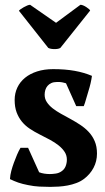

<svg xmlns="http://www.w3.org/2000/svg" viewBox="-20 -749 429 781"><path d="M252 -99.6Q252 -117.2 242.9 -131.1Q233.9 -145 218.8 -157.2Q203.6 -169.4 183.6 -180.2Q163.6 -190.9 142.1 -201.7Q120.6 -212.4 101.8 -224.9Q83 -237.3 69.3 -253.9Q55.7 -270.5 47.6 -292Q39.6 -313.5 39.6 -342.3Q39.6 -369.6 50.5 -392.8Q61.5 -416 81.8 -432.6Q102.1 -449.2 131.1 -458.5Q160.2 -467.8 196.3 -467.8Q245.1 -467.8 283.4 -460.9Q321.8 -454.1 354 -440.4Q350.1 -411.1 339.4 -377.4Q334 -360.8 330.1 -345.9Q326.2 -331.1 320.8 -317.4H290L248.5 -410.2Q243.2 -411.6 239.5 -412.6Q235.8 -413.6 232.2 -414.3Q228.5 -415 223.9 -415.3Q219.2 -415.5 211.9 -415.5Q198.2 -415.5 188.7 -411.1Q179.2 -406.7 173.1 -399.4Q167 -392.1 164.3 -382.8Q161.6 -373.5 161.6 -363.8Q161.6 -346.7 170.7 -333.3Q179.7 -319.8 194.3 -308.3Q209 -296.9 227.8 -286.4Q246.6 -275.9 266.6 -265.1Q287.1 -253.9 306.4 -241.2Q325.7 -228.5 340.8 -212.4Q356 -196.3 365.2 -174.8Q374.5 -153.3 374.5 -124.5Q374.5 -92.8 360.4 -66.2Q346.2 -39.6 321.3 -21Q307.6 -10.7 290.5 -4.4Q273.4 2 255.4 5.4Q237.3 8.8 219 10Q200.7 11.2 184.6 11.2Q162.6 11.2 140.1 10Q117.7 8.8 94.2 3.9Q71.3 -0.5 54.4 -6.3Q37.6 -12.2 20.5 -20.5Q21.5 -37.1 25.9 -53.7Q30.3 -70.3 36.6 -87.4Q43 -104.5 49.3 -119.6Q55.7 -134.8 63.5 -147.9H94.2L139.2 -48.3Q148.9 -44.4 160.4 -42.7Q171.9 -41 182.6 -41Q193.8 -41 207 -43Q220.2 -44.9 231 -52.7Q242.2 -60.5 247.1 -73.2Q252 -85.9 252 -99.6ZM307.1 -729.5Q316.4 -729.5 330.6 -720.5Q344.7 -711.4 346.7 -706.1L225.6 -554.2Q218.3 -549.3 201.9 -549.3Q185.5 -549.3 176.3 -554.2L57.1 -705.1Q58.1 -707.5 64 -711.7Q69.8 -715.8 76.7 -719.7Q83.5 -723.6 90.8 -726.6Q98.1 -729.5 102.5 -729.5L208 -656.2Z"/></svg>

Font: PT Astra Serif
Style: Bold
Weight: 700
Designer: A.Korolkova, I. Chaeva
Foundry: ParaType Ltd
Version: Version 1.002